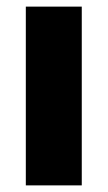

<svg xmlns="http://www.w3.org/2000/svg" viewBox="-20 -560 326 580"><path d="M58 -540H227V0H58Z"/></svg>

Font: Mona Sans ExtraBold
Style: Regular
Weight: 800
Designer: Deni Anggara
Foundry: GitHub
Version: Version 2.000